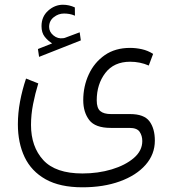

<svg xmlns="http://www.w3.org/2000/svg" viewBox="-20 -547 731 813"><path d="M200.7 -363.3Q182.6 -374.5 169.2 -391.6Q155.8 -408.7 155.8 -436.5Q155.8 -476.6 183.8 -501.7Q211.9 -526.9 246.6 -526.9Q272.5 -526.9 296.9 -515.6L297.4 -480.5Q285.2 -485.8 273.7 -487.8Q262.2 -489.7 251 -489.7Q227.1 -489.7 207.5 -474.1Q188 -458.5 188 -433.1Q188 -412.1 206.3 -397Q224.6 -381.8 248 -385.3Q250.5 -385.3 252.9 -386.2Q255.4 -387.2 257.3 -387.7L317.4 -410.2L322.3 -376L145.5 -306.2L140.6 -339.4ZM329.1 246.1Q233.9 246.1 173.3 212.2Q112.8 178.2 84.2 118.2Q55.7 58.1 55.7 -21Q55.7 -67.9 64.9 -117.4Q74.2 -167 90.3 -214.4L142.1 -193.8Q128.9 -150.9 120.1 -106.2Q111.3 -61.5 111.3 -18.1Q111.3 74.2 163.3 130.9Q215.3 187.5 329.1 187.5Q395.5 187.5 453.1 170.2Q510.7 152.8 546.6 122.1Q582.5 91.3 582.5 50.3Q582.5 27.8 571.3 11.2Q560.1 -5.4 528.3 -5.4H449.2Q383.3 -5.4 357.9 -38.6Q332.5 -71.8 332.5 -122.6Q332.5 -181.6 356 -232.2Q379.4 -282.7 423.6 -313.5Q467.8 -344.2 530.8 -344.2Q555.7 -344.2 580.8 -338.6Q606 -333 628.4 -318.8L609.9 -269.5Q573.2 -285.6 531.2 -285.6Q462.4 -285.6 426 -238Q389.6 -190.4 389.6 -122.1Q389.6 -89.4 404.5 -76.7Q419.4 -64 450.2 -64H530.8Q590.3 -64 613 -33.2Q635.7 -2.4 635.7 48.3Q635.7 106.4 596.4 151.1Q557.1 195.8 487.8 220.9Q418.5 246.1 329.1 246.1Z"/></svg>

Font: Vazirmatn UI ExtraLight
Style: Regular
Weight: 200
Designer: Saber Rastikerdar
Foundry: Saber Rastikerdar
Version: Version 33.003